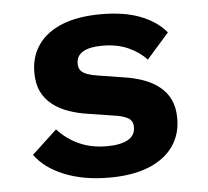

<svg xmlns="http://www.w3.org/2000/svg" viewBox="-44 -575 688 634"><g transform="rotate(-5 300.0 -258.0)"><path d="M294 12Q209 12 145 -14Q81 -40 49 -85L132 -162Q162 -129 202.5 -110.5Q243 -92 295 -92Q339 -92 364 -105.5Q389 -119 389 -147Q389 -169 372 -178Q355 -187 325 -191L242 -204Q208 -209 178 -219.5Q148 -230 125 -248Q102 -266 89.5 -292Q77 -318 77 -355Q77 -409 105 -448Q133 -487 185.5 -507.5Q238 -528 313 -528Q389 -528 442.5 -507.5Q496 -487 528 -449L454 -365Q432 -390 395 -407Q358 -424 308 -424Q266 -424 244 -411Q222 -398 222 -372Q222 -357 229.5 -348.5Q237 -340 251.5 -335Q266 -330 286 -327L368 -314Q403 -309 433 -298.5Q463 -288 486 -270Q509 -252 521.5 -226Q534 -200 534 -163Q534 -110 506 -70.5Q478 -31 424.5 -9.5Q371 12 294 12Z"/></g></svg>

Font: Lilex
Style: Regular
Weight: 400
Monospace: yes
Designer: Mike Abbink, Paul van der Laan, Pieter van Rosmalen, Mikhael Khrustik
Foundry: Mikhael Khrustik
Version: Version 2.510